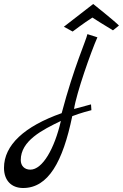

<svg xmlns="http://www.w3.org/2000/svg" viewBox="-145 -664 616 962"><path d="M175 -530 219 -506C219 -506 274 -548 318 -576C328 -569 378 -538 421 -512L451 -536C430 -558 322 -644 322 -644ZM311 -141 226 -118C238 -198 311 -405 343 -477L293 -493C286 -460 226 -331 164 -97C-23 -31 -125 63 -125 177C-125 239 -89 278 -29 278C97 278 170 146 217 -82C258 -98 305 -110 313 -112C313 -114 312 -132 311 -141ZM160 -58C128 81 68 186 7 186C-22 186 -41 167 -41 138C-41 41 67 -13 160 -58Z"/></svg>

Font: Marck Script
Style: Regular
Weight: 400
Designer: Denis Masharov, Marck Fogel
Foundry: Denis Masharov
Version: Version 1.002